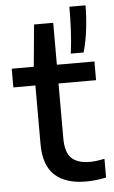

<svg xmlns="http://www.w3.org/2000/svg" viewBox="-57 -846 529 894"><g transform="rotate(-5 208.0 -399.0)"><path d="M307.5 9.5Q214 9.5 163.2 -36.8Q112.5 -83 112.5 -182.5V-456.5H9.5V-544H112.5L131 -740H220.5V-544H396V-456.5H220.5V-201Q220.5 -134 249 -107Q277.5 -80 334.5 -80Q363 -80 403 -88.5V-1Q355 9.5 307.5 9.5ZM289.5 -590Q297 -644.5 299.5 -700Q302 -755.5 302 -808H377.5Q377.5 -753.5 370.5 -696Q363.5 -638.5 349.5 -590Z"/></g></svg>

Font: Encode Sans SemiExpanded SemiExpanded Medium
Style: Regular
Weight: 500
Width: 6
Designer: Multiple Designers
Foundry: Impallari Type
Version: Version 3.000; ttfautohint (v1.8.3) -l 8 -r 50 -G 200 -x 14 